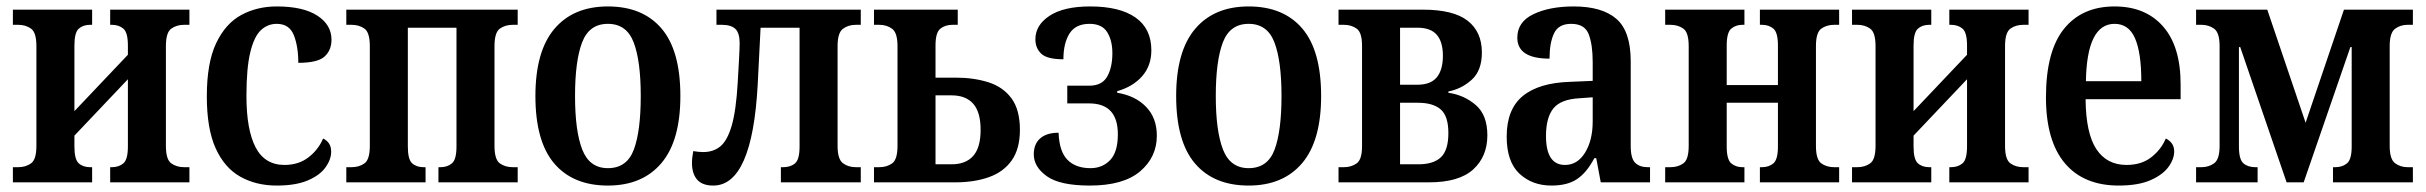

<svg xmlns="http://www.w3.org/2000/svg" viewBox="-20 -566 7530 596"><path d="M20 0V-47H36Q60 -47 76.5 -59Q93 -71 93 -113V-423Q93 -465 76.5 -477Q60 -489 36 -489H20V-536H266V-489H260Q238 -489 224.5 -477Q211 -465 211 -425V-221L377 -396V-425Q377 -465 363 -477Q349 -489 327 -489H322V-536H568V-489H552Q528 -489 511.5 -477Q495 -465 495 -423V-113Q495 -71 511.5 -59Q528 -47 552 -47H568V0H322V-47H327Q349 -47 363 -59Q377 -71 377 -111V-320L211 -145V-111Q211 -71 224.5 -59Q238 -47 260 -47H266V0Z M839 10Q775 10 726 -17.5Q677 -45 649.5 -105.5Q622 -166 622 -267Q622 -371 651 -432Q680 -493 729 -519.5Q778 -546 839 -546Q921 -546 965 -517.5Q1009 -489 1009 -443Q1009 -410 987.5 -390.5Q966 -371 906 -371Q906 -422 892 -457Q878 -492 839 -492Q811 -492 790 -472.5Q769 -453 757 -404Q745 -355 745 -268Q745 -163 773.5 -108.5Q802 -54 863 -54Q907 -54 937.5 -77.5Q968 -101 983 -136Q994 -131 1001 -121Q1008 -111 1008 -95Q1008 -71 990.5 -46.5Q973 -22 935.5 -6Q898 10 839 10Z M1055 0V-47H1071Q1095 -47 1111.5 -59Q1128 -71 1128 -113V-423Q1128 -465 1111.5 -477Q1095 -489 1071 -489H1055V-536H1587V-489H1572Q1548 -489 1531.5 -477Q1515 -465 1515 -423V-113Q1515 -71 1531.5 -59Q1548 -47 1572 -47H1587V0H1341V-47H1347Q1369 -47 1383 -59Q1397 -71 1397 -111V-480H1246V-111Q1246 -71 1259.5 -59Q1273 -47 1295 -47H1301V0Z M1867 10Q1759 10 1700.5 -58.5Q1642 -127 1642 -268Q1642 -407 1701 -476.5Q1760 -546 1867 -546Q1975 -546 2033.5 -477.5Q2092 -409 2092 -268Q2092 -129 2033 -59.5Q1974 10 1867 10ZM1867 -44Q1926 -44 1947.5 -101.5Q1969 -159 1969 -268Q1969 -377 1947 -434.5Q1925 -492 1867 -492Q1809 -492 1787 -434.5Q1765 -377 1765 -268Q1765 -159 1787.5 -101.5Q1810 -44 1867 -44Z M2194 10Q2160 10 2144 -8.5Q2128 -27 2128 -60Q2128 -76 2132 -97Q2148 -94 2163 -94Q2195 -94 2216.5 -112Q2238 -130 2251.5 -176.5Q2265 -223 2270 -310Q2272 -344 2274 -380.5Q2276 -417 2276 -432Q2276 -463 2263 -476Q2250 -489 2220 -489H2204V-536H2652V-489H2637Q2613 -489 2596.5 -476.5Q2580 -464 2580 -423V-113Q2580 -72 2596.5 -59.5Q2613 -47 2637 -47H2652V0H2404V-47H2411Q2434 -47 2448 -59Q2462 -71 2462 -111V-480H2341L2332 -303Q2315 10 2194 10Z M2693 0V-47H2709Q2733 -47 2749.5 -59Q2766 -71 2766 -113V-423Q2766 -464 2749.5 -476.5Q2733 -489 2709 -489H2693V-536H2953V-489H2937Q2914 -489 2899 -477Q2884 -465 2884 -425V-325H2946Q3003 -325 3048.5 -310.5Q3094 -296 3120 -260.5Q3146 -225 3146 -163Q3146 -104 3120.5 -68Q3095 -32 3049.5 -16Q3004 0 2946 0ZM2884 -56H2934Q2978 -56 3001 -82Q3024 -108 3024 -163Q3024 -218 3001 -244Q2978 -270 2934 -270H2884Z M3363 10Q3270 10 3229.5 -19Q3189 -48 3189 -87Q3189 -119 3209 -136.5Q3229 -154 3266 -154Q3268 -96 3293.5 -70Q3319 -44 3365 -44Q3402 -44 3426 -69Q3450 -94 3450 -149Q3450 -245 3361 -245H3293V-300H3361Q3401 -300 3417 -328.5Q3433 -357 3433 -401Q3433 -440 3417 -466Q3401 -492 3362 -492Q3319 -492 3300 -462Q3281 -432 3281 -382Q3230 -382 3212 -399.5Q3194 -417 3194 -444Q3194 -488 3238 -517Q3282 -546 3364 -546Q3456 -546 3505 -511.5Q3554 -477 3554 -410Q3554 -362 3525.5 -329.5Q3497 -297 3448 -283V-278Q3504 -269 3537.5 -234.5Q3571 -200 3571 -145Q3571 -78 3519 -34Q3467 10 3363 10Z M3856 10Q3748 10 3689.5 -58.5Q3631 -127 3631 -268Q3631 -407 3690 -476.5Q3749 -546 3856 -546Q3964 -546 4022.5 -477.5Q4081 -409 4081 -268Q4081 -129 4022 -59.5Q3963 10 3856 10ZM3856 -44Q3915 -44 3936.5 -101.5Q3958 -159 3958 -268Q3958 -377 3936 -434.5Q3914 -492 3856 -492Q3798 -492 3776 -434.5Q3754 -377 3754 -268Q3754 -159 3776.5 -101.5Q3799 -44 3856 -44Z M4135 0V-47H4151Q4175 -47 4191.5 -59Q4208 -71 4208 -112V-424Q4208 -465 4191.5 -477Q4175 -489 4151 -489H4135V-536H4397Q4492 -536 4536 -501.5Q4580 -467 4580 -403Q4580 -347 4548.5 -318.5Q4517 -290 4476 -282V-278Q4525 -271 4561 -240Q4597 -209 4597 -146Q4597 -80 4553 -40Q4509 0 4416 0ZM4326 -303H4380Q4421 -303 4440 -326Q4459 -349 4459 -393Q4459 -436 4440 -458Q4421 -480 4380 -480H4326ZM4326 -56H4383Q4430 -56 4453 -78Q4476 -100 4476 -153Q4476 -206 4452 -226.5Q4428 -247 4382 -247H4326Z M4796 10Q4736 10 4696.5 -27Q4657 -64 4657 -142Q4657 -227 4707 -268Q4757 -309 4854 -312L4924 -315V-373Q4924 -428 4911.5 -460Q4899 -492 4857 -492Q4818 -492 4804 -462.5Q4790 -433 4790 -384Q4690 -384 4690 -449Q4690 -498 4740 -522Q4790 -546 4865 -546Q4953 -546 4997.5 -507.5Q5042 -469 5042 -376V-113Q5042 -74 5056 -60.5Q5070 -47 5095 -47H5102V0H4949L4935 -75H4929Q4906 -31 4876 -10.5Q4846 10 4796 10ZM4838 -54Q4877 -54 4900.5 -92.5Q4924 -131 4924 -189V-264L4883 -261Q4825 -258 4802 -229.5Q4779 -201 4779 -144Q4779 -54 4838 -54Z M5149 0V-47H5165Q5189 -47 5205.5 -59Q5222 -71 5222 -113V-423Q5222 -465 5205.5 -477Q5189 -489 5165 -489H5149V-536H5395V-489H5389Q5368 -489 5354 -477Q5340 -465 5340 -425V-302H5499V-425Q5499 -465 5485 -477Q5471 -489 5449 -489H5443V-536H5689V-489H5674Q5650 -489 5633.5 -477Q5617 -465 5617 -423V-113Q5617 -71 5633.5 -59Q5650 -47 5674 -47H5689V0H5443V-47H5449Q5471 -47 5485 -59Q5499 -71 5499 -111V-247H5340V-111Q5340 -71 5354 -59Q5368 -47 5389 -47H5395V0Z M5729 0V-47H5745Q5769 -47 5785.5 -59Q5802 -71 5802 -113V-423Q5802 -465 5785.5 -477Q5769 -489 5745 -489H5729V-536H5975V-489H5969Q5947 -489 5933.5 -477Q5920 -465 5920 -425V-221L6086 -396V-425Q6086 -465 6072 -477Q6058 -489 6036 -489H6031V-536H6277V-489H6261Q6237 -489 6220.5 -477Q6204 -465 6204 -423V-113Q6204 -71 6220.5 -59Q6237 -47 6261 -47H6277V0H6031V-47H6036Q6058 -47 6072 -59Q6086 -71 6086 -111V-320L5920 -145V-111Q5920 -71 5933.5 -59Q5947 -47 5969 -47H5975V0Z M6557 10Q6448 10 6389.5 -59.5Q6331 -129 6331 -264Q6331 -407 6387 -476.5Q6443 -546 6544 -546Q6640 -546 6694.5 -484Q6749 -422 6749 -304V-258H6454Q6455 -152 6487.5 -103Q6520 -54 6581 -54Q6627 -54 6657.5 -77.5Q6688 -101 6703 -136Q6714 -131 6721.5 -121Q6729 -111 6729 -96Q6729 -72 6711 -47.5Q6693 -23 6655 -6.5Q6617 10 6557 10ZM6627 -314Q6627 -402 6607.5 -447Q6588 -492 6544 -492Q6458 -492 6455 -314Z M6797 0V-47H6813Q6837 -47 6853.5 -59.5Q6870 -72 6870 -113V-423Q6870 -464 6853.5 -476.5Q6837 -489 6813 -489H6797V-536H7018L7137 -185L7256 -536H7470V-489H7454Q7431 -489 7414.5 -476.5Q7398 -464 7398 -423V-113Q7398 -72 7414.5 -59.5Q7431 -47 7454 -47H7470V0H7222V-47H7229Q7251 -47 7265.5 -59Q7280 -71 7280 -111V-420H7276L7131 0H7078L6934 -420H6930V-111Q6930 -71 6944 -59Q6958 -47 6981 -47H6988V0Z"/></svg>

Font: Noto Serif Condensed SemiBold
Style: Regular
Weight: 600
Width: 3
Designer: Monotype Design Team
Foundry: Monotype Imaging Inc.
Version: Version 2.013